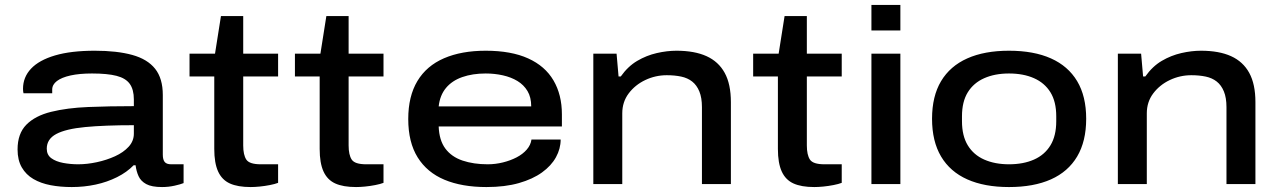

<svg xmlns="http://www.w3.org/2000/svg" viewBox="-20 -744 5162 776"><path d="M270 12Q224 12 184.5 4.5Q145 -3 115 -20.5Q85 -38 68 -67.5Q51 -97 51 -140Q51 -204 86.5 -240Q122 -276 186.5 -292Q251 -308 336.5 -311.5Q422 -315 521 -315V-342Q521 -382 504.5 -405Q488 -428 451 -437.5Q414 -447 352 -447Q301 -447 265 -439Q229 -431 210 -416.5Q191 -402 191 -382V-367H75Q74 -371 73.5 -375.5Q73 -380 73 -385Q73 -432 105.5 -466.5Q138 -501 202.5 -520Q267 -539 363 -539Q453 -539 514.5 -522Q576 -505 607 -466Q638 -427 638 -360V-119Q638 -99 645.5 -89.5Q653 -80 672 -80H722V-4Q710 1 685.5 6.5Q661 12 635 12Q593 12 571 0Q549 -12 540 -32Q531 -52 528 -76H520Q493 -48 453 -28Q413 -8 366.5 2Q320 12 270 12ZM296 -80Q332 -80 371.5 -88.5Q411 -97 445 -112.5Q479 -128 500 -151Q521 -174 521 -204V-238Q403 -238 324.5 -230.5Q246 -223 207.5 -202.5Q169 -182 169 -143Q169 -118 187.5 -104.5Q206 -91 235.5 -85.5Q265 -80 296 -80Z M993 12Q941 12 909 -2.5Q877 -17 861.5 -51Q846 -85 846 -142V-435H746V-527H849L873 -679H963V-527H1104V-435H963V-156Q963 -118 975.5 -99Q988 -80 1034 -80H1104V-5Q1091 0 1070.5 4Q1050 8 1029.5 10Q1009 12 993 12Z M1419 12Q1367 12 1335 -2.5Q1303 -17 1287.5 -51Q1272 -85 1272 -142V-435H1172V-527H1275L1299 -679H1389V-527H1530V-435H1389V-156Q1389 -118 1401.5 -99Q1414 -80 1460 -80H1530V-5Q1517 0 1496.5 4Q1476 8 1455.5 10Q1435 12 1419 12Z M1946 12Q1847 12 1776.5 -17.5Q1706 -47 1668 -108Q1630 -169 1630 -263Q1630 -355 1667 -416.5Q1704 -478 1774.5 -508.5Q1845 -539 1943 -539Q2046 -539 2114.5 -508Q2183 -477 2217 -419Q2251 -361 2251 -282V-233H1753Q1755 -177 1780 -143.5Q1805 -110 1849.5 -95Q1894 -80 1951 -80Q1982 -80 2012.5 -87.5Q2043 -95 2068 -108Q2093 -121 2109 -139.5Q2125 -158 2128 -180H2246Q2246 -143 2227 -108.5Q2208 -74 2170.5 -47Q2133 -20 2077 -4Q2021 12 1946 12ZM1753 -314H2127Q2127 -351 2112 -376Q2097 -401 2071.5 -416.5Q2046 -432 2012.5 -439.5Q1979 -447 1943 -447Q1890 -447 1848.5 -432.5Q1807 -418 1782.5 -388.5Q1758 -359 1753 -314Z M2378 0V-527H2472L2480 -435H2489Q2518 -476 2555.5 -498Q2593 -520 2634.5 -529.5Q2676 -539 2714 -539Q2787 -539 2835.5 -517Q2884 -495 2909 -449.5Q2934 -404 2934 -331V0H2817V-311Q2817 -349 2806.5 -374.5Q2796 -400 2777.5 -414.5Q2759 -429 2733 -434.5Q2707 -440 2675 -440Q2629 -440 2588 -420.5Q2547 -401 2521 -366.5Q2495 -332 2495 -286V0Z M3271 12Q3219 12 3187 -2.5Q3155 -17 3139.5 -51Q3124 -85 3124 -142V-435H3024V-527H3127L3151 -679H3241V-527H3382V-435H3241V-156Q3241 -118 3253.5 -99Q3266 -80 3312 -80H3382V-5Q3369 0 3348.5 4Q3328 8 3307.5 10Q3287 12 3271 12Z M3502 -621V-724H3619V-621ZM3502 0V-527H3619V0Z M4058 12Q3959 12 3889.5 -19Q3820 -50 3783.5 -111.5Q3747 -173 3747 -264Q3747 -355 3783.5 -416Q3820 -477 3889.5 -508Q3959 -539 4058 -539Q4158 -539 4227.5 -508Q4297 -477 4333.5 -416Q4370 -355 4370 -264Q4370 -173 4333.5 -111.5Q4297 -50 4227.5 -19Q4158 12 4058 12ZM4058 -80Q4116 -80 4159 -99Q4202 -118 4225.5 -156.5Q4249 -195 4249 -254V-274Q4249 -333 4225.5 -371Q4202 -409 4159 -428Q4116 -447 4058 -447Q4001 -447 3958 -428Q3915 -409 3891.5 -371Q3868 -333 3868 -274V-254Q3868 -195 3891.5 -156.5Q3915 -118 3958 -99Q4001 -80 4058 -80Z M4498 0V-527H4592L4600 -435H4609Q4638 -476 4675.5 -498Q4713 -520 4754.5 -529.5Q4796 -539 4834 -539Q4907 -539 4955.5 -517Q5004 -495 5029 -449.5Q5054 -404 5054 -331V0H4937V-311Q4937 -349 4926.5 -374.5Q4916 -400 4897.5 -414.5Q4879 -429 4853 -434.5Q4827 -440 4795 -440Q4749 -440 4708 -420.5Q4667 -401 4641 -366.5Q4615 -332 4615 -286V0Z"/></svg>

Font: Archivo Expanded Medium
Style: Regular
Weight: 500
Width: 7
Designer: Hector Gatti
Foundry: Omnibus-Type
Version: Version 2.001